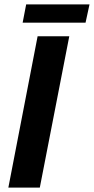

<svg xmlns="http://www.w3.org/2000/svg" viewBox="-20 -853 427 873"><path d="M18 0 151 -688H295L161 0ZM369 -750H83L99 -833H387Z"/></svg>

Font: Libra Sans Modern
Style: Bold Italic
Weight: 700
Italic angle: -12°
Foundry: Stefan Peev, Context Ltd
Version: Version 1.000